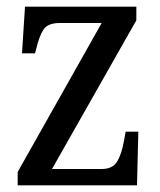

<svg xmlns="http://www.w3.org/2000/svg" viewBox="-20 -556 479 576"><path d="M33 0V-40L285 -487H159Q123 -487 110 -466.5Q97 -446 88 -407L85 -396H46L55 -536H389V-495L136 -49H285Q318 -49 331.5 -71.5Q345 -94 352 -134L357 -161H395L391 0Z"/></svg>

Font: Noto Serif Ethiopic Condensed
Style: Regular
Weight: 400
Width: 3
Designer: Monotype Design Team
Foundry: Monotype Imaging Inc.
Version: Version 2.102; ttfautohint (v1.8.4.7-5d5b)